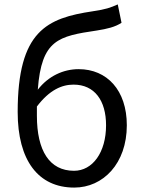

<svg xmlns="http://www.w3.org/2000/svg" viewBox="-20 -836 648 869"><path d="M316 13C447 13 554 -96 554 -269C554 -428 464 -523 336 -523C267 -523 199 -492 151 -430C168 -657 244 -672 419 -698C464 -705 502 -714 530 -733L513 -816C479 -801 460 -794 400 -785C193 -754 60 -697 60 -329C60 -110 153 13 316 13ZM147 -354C204 -429 260 -453 313 -453C408 -453 460 -381 460 -269C460 -146 399 -63 315 -63C204 -63 147 -154 147 -312Z"/></svg>

Font: Noto Sans Mono CJK HK
Style: Regular
Weight: 400
Designer: Ryoko NISHIZUKA 西塚涼子 (kana, bopomofo & ideographs); Paul D. Hunt (Latin, Greek & Cyrillic); Sandoll Communications 산돌커뮤니
Foundry: Adobe
Version: Version 2.004;hotconv 1.0.118;makeotfexe 2.5.65603